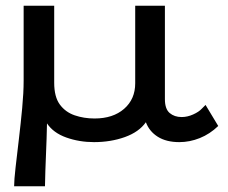

<svg xmlns="http://www.w3.org/2000/svg" viewBox="-20 -483 790 666"><path d="M29 163Q29 142 34 98Q39 54 45.5 -0.5Q52 -55 57 -108.5Q62 -162 62 -203V-463H168V-196Q168 -147 187.5 -120.5Q207 -94 239 -83Q271 -72 308 -72Q372 -72 410.5 -105.5Q449 -139 449 -194V-463H552V-139Q552 -105 568.5 -91Q585 -77 610 -77Q630 -77 650 -86Q670 -95 680 -106L693 -119L737 -46Q708 -18 673 -4Q638 10 602 10Q557 10 527.5 -8.5Q498 -27 486 -59Q462 -25 413 -7.5Q364 10 306 10Q255 10 210 -6Q165 -22 143 -55Q142 -3 139.5 53.5Q137 110 136 163Z"/></svg>

Font: Inconsolata ExtraExpanded SemiBold
Style: Regular
Weight: 600
Width: 8
Monospace: yes
Designer: Raph Levien, Cyreal, Brenton Simpson
Foundry: Raph Levien, Cyreal, Google
Version: Version 3.001; ttfautohint (v1.8.2.53-6de2)